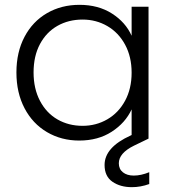

<svg xmlns="http://www.w3.org/2000/svg" viewBox="-20 -574 715 795"><path d="M534 153Q564 153 598 139V188Q562 201 526 201Q478 201 445.5 178.5Q413 156 413 109Q413 36 521 -13L525 -15V-121Q499 -65 442.5 -28.5Q386 8 308 8Q234 8 174.5 -27Q115 -62 81.5 -126Q48 -190 48 -274Q48 -358 81.5 -421.5Q115 -485 174.5 -519.5Q234 -554 309 -554Q387 -554 443.5 -518Q500 -482 525 -426V-546H595V0L535 29Q472 60 472 102Q472 126 489 139.5Q506 153 534 153ZM322 -53Q378 -53 424.5 -80Q471 -107 498 -157Q525 -207 525 -273Q525 -339 498 -389Q471 -439 424.5 -466Q378 -493 322 -493Q264 -493 218 -467Q172 -441 145.5 -391.5Q119 -342 119 -274Q119 -207 145.5 -156.5Q172 -106 218 -79.5Q264 -53 322 -53Z"/></svg>

Font: Fz Poppins Light
Style: Regular
Weight: 300
Designer: Ninad Kale (Devanagari), Jonny Pinhorn (Latin)
Foundry: Indian Type Foundry
Version: Vit hóa bi Vntype.Com & FontZin.Com